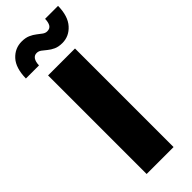

<svg xmlns="http://www.w3.org/2000/svg" viewBox="-355 -976 1002 1002"><g transform="rotate(-45 145.5 -475.0)"><path d="M243.7 -727.5V0H44.9V-727.5ZM217.3 -793.9Q189.5 -793.9 170.2 -802.7Q150.9 -811.5 137 -823.2Q123 -835 111.1 -843.8Q99.1 -852.5 85.4 -852.5Q68.4 -852.5 58.8 -838.6Q49.3 -824.7 48.3 -797.9H-48.3Q-46.9 -875 -12.2 -912.6Q22.5 -950.2 72.8 -950.2Q100.1 -950.2 119.6 -941.7Q139.2 -933.1 153.6 -921.6Q168 -910.2 179.9 -901.6Q191.9 -893.1 204.6 -893.1Q225.1 -893.1 233.6 -907.5Q242.2 -921.9 242.7 -947.3H338.4Q337.4 -872.1 302.2 -833Q267.1 -793.9 217.3 -793.9Z"/></g></svg>

Font: Inter 18pt Black
Style: Regular
Weight: 900
Designer: Rasmus Andersson
Foundry: rsms
Version: Version 4.001;git-66647c0bb